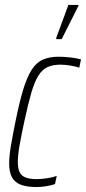

<svg xmlns="http://www.w3.org/2000/svg" viewBox="-20 -747 347 775"><path d="M128 8Q87 8 62.5 -2Q38 -12 27.5 -33Q17 -54 17 -87Q17 -117 24 -158.5Q31 -200 42 -254Q58 -334 73.5 -385Q89 -436 108 -465.5Q127 -495 153.5 -506.5Q180 -518 216 -518Q239 -518 265.5 -515Q292 -512 307 -507L300 -474Q285 -479 263.5 -482.5Q242 -486 224 -486Q193 -486 171.5 -476Q150 -466 134.5 -441Q119 -416 106 -371Q93 -326 78 -256Q66 -200 59 -160.5Q52 -121 52 -93Q52 -65 60 -50.5Q68 -36 85 -30Q102 -24 127 -24Q147 -24 170 -27.5Q193 -31 209 -37L202 -4Q188 1 167.5 4.5Q147 8 128 8ZM207 -589V-594L256 -727H297L296 -722L229 -589Z"/></svg>

Font: Saira ExtraCondensed Thin
Style: Italic
Weight: 250
Width: 2
Italic angle: -12°
Designer: Hector Gatti with collaboration of the Omnibus-Type team
Foundry: Omnibus-Type
Version: Version 1.101